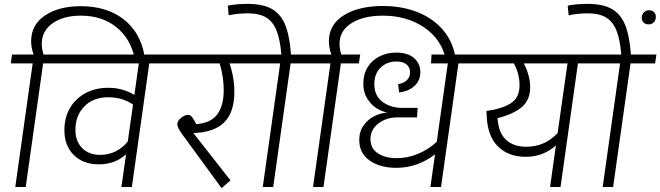

<svg xmlns="http://www.w3.org/2000/svg" viewBox="-20 -967 3415 993"><path d="M727 -680 676 -669Q653 -771 579.5 -828.5Q506 -886 398 -886Q308 -886 252.5 -847Q197 -808 196 -743Q196 -714 205 -685H303L296 -639H203L113 0H59L149 -639H36L42 -685H154Q141 -718 141 -756Q142 -840 213.5 -887.5Q285 -935 398 -935Q532 -935 619 -867.5Q706 -800 727 -680Z M879 -639H752L662 0H608L632 -169Q575 -117 491 -117Q411 -117 362 -165Q313 -213 313 -294Q313 -359 342 -408.5Q371 -458 422.5 -485.5Q474 -513 540 -513Q614 -513 675 -476L698 -639H267L273 -685H886ZM641 -236 668 -426Q643 -444 610 -454Q577 -464 540 -464Q462 -464 416 -416.5Q370 -369 370 -295Q370 -236 405 -201Q440 -166 498 -166Q543 -166 580.5 -185.5Q618 -205 641 -236Z M1337 -639H1167Q1192 -567 1192 -492Q1192 -386 1139.5 -334Q1087 -282 980 -279L1172 -34L1126 6L919 -277Q897 -309 897 -324Q897 -342 916.5 -357.5Q936 -373 952 -373Q964 -373 973.5 -361Q983 -349 995 -325Q1071 -331 1104 -376Q1137 -421 1137 -501Q1137 -571 1116 -639H845L852 -685H1344Z M1610 -639H1483L1393 0H1339L1429 -639H1304L1310 -685H1435Q1429 -762 1410.5 -808.5Q1392 -855 1356.5 -876.5Q1321 -898 1262 -898Q1210 -898 1163 -888L1158 -938Q1205 -947 1260 -947Q1339 -947 1385.5 -921Q1432 -895 1455 -838.5Q1478 -782 1485 -685H1617Z M2334 -680 2284 -669Q2258 -770 2169.5 -828Q2081 -886 1960 -886Q1860 -886 1798.5 -847.5Q1737 -809 1736 -743Q1736 -714 1745 -685H1843L1836 -639H1743L1653 0H1599L1689 -639H1576L1582 -685H1694Q1681 -718 1681 -756Q1682 -841 1759 -888.5Q1836 -936 1960 -936Q2057 -936 2136 -905.5Q2215 -875 2266.5 -817.5Q2318 -760 2334 -680Z M2489 -639H2351L2261 0H2206L2230 -169Q2140 -99 2029 -99Q1946 -99 1892 -136.5Q1838 -174 1838 -243Q1838 -287 1860.5 -318.5Q1883 -350 1916.5 -366.5Q1950 -383 1984 -385Q1957 -389 1928 -407Q1899 -425 1879 -457.5Q1859 -490 1859 -535Q1859 -583 1881.5 -619.5Q1904 -656 1943 -675.5Q1982 -695 2029 -695Q2089 -695 2121.5 -666.5Q2154 -638 2154 -594Q2154 -550 2123 -522Q2092 -494 2044 -489L2039 -532Q2068 -536 2084.5 -552.5Q2101 -569 2101 -593Q2101 -618 2083 -633.5Q2065 -649 2030 -649Q1981 -649 1948.5 -617.5Q1916 -586 1916 -532Q1916 -471 1958.5 -440Q2001 -409 2060 -409H2140L2137 -360H2036Q1978 -360 1937 -328.5Q1896 -297 1896 -247Q1896 -199 1934.5 -174Q1973 -149 2032 -149Q2089 -149 2143.5 -172Q2198 -195 2239 -234L2296 -639H2209L2212 -685H2495Z M3096 -639H2969L2879 0H2825L2855 -215Q2790 -156 2698 -156Q2610 -156 2555.5 -209.5Q2501 -263 2497 -369Q2496 -379 2496 -393Q2580 -405 2623.5 -434Q2667 -463 2667 -526Q2667 -584 2638 -639H2458L2465 -685H3103ZM2915 -639H2689Q2722 -576 2722 -515Q2722 -451 2679.5 -414Q2637 -377 2553 -356Q2555 -334 2557 -326Q2566 -269 2603.5 -238.5Q2641 -208 2702 -208Q2798 -208 2864 -279Z M3368 -639H3241L3151 0H3097L3187 -639H3062L3068 -685H3193Q3187 -762 3168.5 -808.5Q3150 -855 3114.5 -876.5Q3079 -898 3020 -898Q2968 -898 2921 -888L2916 -938Q2963 -947 3018 -947Q3097 -947 3143.5 -921Q3190 -895 3213 -838.5Q3236 -782 3243 -685H3375ZM3299 -875Q3299 -892 3310 -903Q3321 -914 3337 -914Q3353 -914 3362.5 -904.5Q3372 -895 3372 -880Q3372 -863 3361.5 -852Q3351 -841 3335 -841Q3318 -841 3308.5 -850.5Q3299 -860 3299 -875Z"/></svg>

Font: FiraGO Light
Style: Italic
Weight: 300
Italic angle: -8°
Designer: bBox Type GmbH
Foundry: bBox Type GmbH
Version: Version 1.001